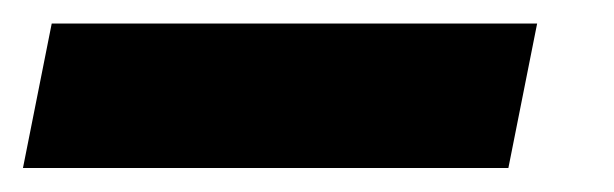

<svg xmlns="http://www.w3.org/2000/svg" viewBox="-83 -20 521 163"><path d="M348.6 122.6H-63.5L-39.1 0H373Z"/></svg>

Font: Roboto-BlackItalic
Style: Italic
Weight: 900
Italic angle: -12°
Designer: Google
Version: Version 1.100141; 2013